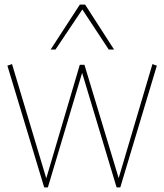

<svg xmlns="http://www.w3.org/2000/svg" viewBox="-20 -810 711 830"><path d="M171 0 12 -526 32 -533 180 -39 325 -530H345L493 -40L639 -533L658 -526L500 0H484L335 -495L187 0ZM199 -596 325 -790H348L473 -596H450L336 -769L220 -596Z"/></svg>

Font: Georama Thin
Style: Regular
Weight: 100
Designer: Jean-Baptiste Levee
Foundry: Production Type
Version: Version 1.000